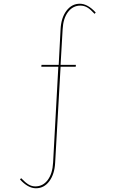

<svg xmlns="http://www.w3.org/2000/svg" viewBox="-20 -807 640 1027"><path d="M172 200Q130 200 87 153L93 146Q116 170 133 180Q150 190 169 190Q210 190 235.5 155.5Q261 121 264 63L292 -450H201L202 -460H294L304 -650Q307 -712 335.5 -749.5Q364 -787 407 -787Q449 -787 492 -740L486 -733Q464 -757 447 -767Q430 -777 410 -777Q370 -777 344 -743Q318 -709 315 -650L304 -460H386L385 -450H304L275 63Q272 124 244 162Q216 200 172 200Z"/></svg>

Font: Jost* Hairline
Style: Regular
Weight: 100
Version: Version 3.7